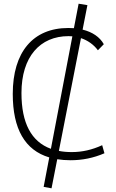

<svg xmlns="http://www.w3.org/2000/svg" viewBox="-20 -854 626 1035"><path d="M257.8 161.1 288.6 4.4C311 7.8 335 9.8 360.4 9.8C423.3 9.8 484.4 -2.4 543 -27.8L530.8 -71.3C476.6 -46.4 423.3 -34.2 367.2 -34.2C342.3 -34.2 318.8 -36.1 297.4 -40.5L416.5 -648.4C453.1 -636.2 484.9 -613.8 507.8 -583L539.6 -615.7C518.1 -654.3 478 -681.6 425.3 -694.3L451.2 -826.2L403.8 -834L378.4 -702.1C368.7 -702.6 358.9 -703.1 348.6 -703.1C157.7 -703.1 48.8 -573.2 48.8 -347.7C48.8 -158.2 114.7 -44.4 245.6 -5.4L215.3 153.3ZM254.4 -51.8C148.9 -90.3 95.7 -190.4 95.7 -352.5C95.7 -548.3 195.8 -659.2 349.6 -659.2C356.4 -659.2 363.3 -658.7 370.1 -658.2Z"/></svg>

Font: Cascadia Code PL ExtraLight
Style: Regular
Weight: 200
Monospace: yes
Designer: Aaron Bell
Foundry: Saja Typeworks
Version: Version 2404.023